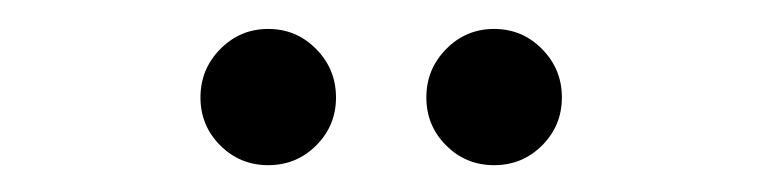

<svg xmlns="http://www.w3.org/2000/svg" viewBox="-20 -962 540 136"><path d="M330 -845Q310 -845 296 -859Q282 -873 282 -893Q282 -913 296 -927.2Q310 -941.5 330 -941.5Q350 -941.5 364 -927.2Q378 -913 378 -893Q378 -873 364 -859Q350 -845 330 -845ZM170 -845Q150 -845 136 -859Q122 -873 122 -893Q122 -913 136 -927.2Q150 -941.5 170 -941.5Q190 -941.5 204 -927.2Q218 -913 218 -893Q218 -873 204 -859Q190 -845 170 -845Z"/></svg>

Font: Bodoni Moda 11pt
Style: Regular
Weight: 400
Version: Version 2.004